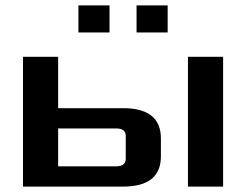

<svg xmlns="http://www.w3.org/2000/svg" viewBox="-20 -690 910 710"><path d="M65 0V-480H195V-290H435Q575 -290 575 -178V-112Q575 0 435 0ZM195 -75H410Q445 -75 445 -103V-187Q445 -215 410 -215H195ZM675 0V-480H805V0ZM270 -570V-670H385V-570ZM485 -570V-670H600V-570Z"/></svg>

Font: Xolonium
Style: Regular
Weight: 400
Designer: Severin Meyer
Version: Version 4.2